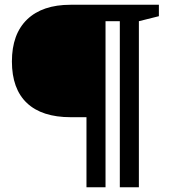

<svg xmlns="http://www.w3.org/2000/svg" viewBox="-20 -690 726 806"><path d="M483 96V-601H423V96H343V-198H277Q156 -198 93 -257.5Q30 -317 30 -432Q30 -547 94 -608.5Q158 -670 276 -670H647V-622L563 -601V96Z"/></svg>

Font: Domine Medium
Style: Regular
Weight: 500
Designer: Pablo Impallari, Rodrigo Fuenzalida, Brenda Gallo
Foundry: Pablo Impallari, Rodrigo Fuenzalida, Brenda Gallo
Version: Version 2.000